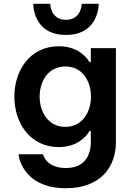

<svg xmlns="http://www.w3.org/2000/svg" viewBox="-20 -785 702 1017"><path d="M329 -600C506 -600 503 -765 503 -765H413C413 -765 412 -680 329 -680C247 -680 246 -765 246 -765H156C156 -765 153 -600 329 -600ZM330 212C507 212 594 105 594 -33V-530H461V-456H454C434 -490 384 -540 292 -540C134 -540 56 -406 56 -273C56 -140 134 -6 292 -6C384 -6 434 -56 454 -91H461V-32C461 45 422 105 329 105C222 105 208 32 208 32H78C78 32 93 212 330 212ZM326 -113C235 -113 190 -193 190 -273C190 -354 235 -433 326 -433C417 -433 462 -354 462 -273C462 -193 417 -113 326 -113Z"/></svg>

Font: Be Vietnam Pro SemiBold
Style: Regular
Weight: 600
Designer: Lam Bao, Tony Le, Vietanh Nguyen
Foundry: Yellow Type Foundry
Version: Version 1.002